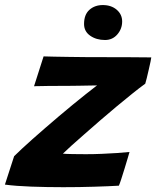

<svg xmlns="http://www.w3.org/2000/svg" viewBox="-56 -754 633 778"><path d="M425.6 -1.6Q385.8 0.8 325.3 2.6Q264.9 4.5 200.4 4.5Q133.8 4.5 70.4 2.2Q7.1 -0.1 -36.1 -6L1.2 -121Q13.5 -133.4 32.6 -151.1Q51.6 -168.9 75.8 -190.3Q100 -211.8 127.3 -235.4Q154.6 -259.1 182.9 -283.1Q211.2 -307.1 239 -329.9Q266.8 -352.8 291.9 -372.6Q317 -392.5 337.1 -407.9Q328.1 -407.8 308 -407.4Q287.9 -407 262.7 -406.6Q237.5 -406.1 211.8 -406Q186 -405.9 165.9 -405.9Q152 -405.9 137.9 -405.7Q123.9 -405.5 112.1 -405.2Q100.2 -405 92.2 -404.9Q84.1 -404.8 81.9 -404.5L120.6 -525.5Q136.5 -525 163.8 -524.4Q191 -523.9 224.1 -523.4Q257.2 -522.9 291.2 -522.6Q325.2 -522.4 355 -522.4Q406 -522.4 461.2 -522.2Q516.4 -522 557 -521.4Q557 -518 553.9 -503.8Q550.8 -489.5 546.6 -471.2Q542.5 -453 538.6 -437.2Q534.6 -421.5 532.6 -414.9Q510.2 -398.8 480.3 -374.7Q450.4 -350.6 416.8 -322.8Q383.2 -294.9 349.9 -266Q316.6 -237.1 286.7 -210.8Q256.8 -184.5 233.7 -163.9Q210.6 -143.2 198.8 -131.4Q209.9 -130.1 238.9 -129.7Q268 -129.2 292.2 -129.2Q323.5 -129.2 356.6 -130.6Q389.8 -131.9 419.2 -134Q448.6 -136.1 468.8 -138.2Q467.4 -133.1 461.8 -114.1Q456.1 -95.1 448.9 -71.3Q441.6 -47.5 435.2 -27.8Q428.8 -8 425.6 -1.6ZM360.5 -733.5Q394.9 -733.5 416.9 -714.6Q439 -695.6 439 -667.1Q439 -637.2 419.5 -614.6Q400 -591.9 369.5 -591.9Q334.5 -591.9 309.6 -609.2Q284.6 -626.6 284.6 -656.9Q284.6 -694.6 306.2 -714.1Q327.9 -733.5 360.5 -733.5Z"/></svg>

Font: Grandstander Thin
Style: Italic
Weight: 100
Italic angle: -15°
Designer: Tyler Finck
Foundry: Etcetera Type Co
Version: Version 1.200